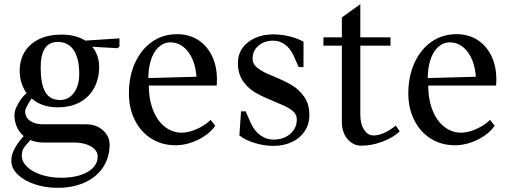

<svg xmlns="http://www.w3.org/2000/svg" viewBox="-20 -680 2433 916"><path d="M34 86Q34 56 53 23Q72 -10 102 -40V-24Q77 -41 63 -69Q49 -97 49 -131Q49 -148 57.5 -167.5Q66 -187 81 -208Q89 -219 97.5 -227Q106 -235 114 -240V-226Q95 -249 84.5 -278.5Q74 -308 74 -342Q74 -394 98 -433Q122 -472 167 -493.5Q212 -515 274 -515Q318 -515 352 -503Q380 -493 395 -480L368 -485L550 -497V-458L541 -450L402 -458L412 -465Q432 -446 442.5 -419Q453 -392 453 -361Q453 -305 429.5 -261Q406 -217 361.5 -192.5Q317 -168 254 -168Q213 -168 179.5 -181Q146 -194 123 -218L137 -220L131 -211Q100 -163 100 -149Q100 -120 123.5 -103.5Q147 -87 185 -87H391Q439 -87 471 -58.5Q503 -30 503 10Q503 70 472.5 117Q442 164 385.5 190Q329 216 255 216Q196 216 145.5 199Q95 182 64.5 152.5Q34 123 34 86ZM446 67Q446 48 433 33.5Q420 19 395.5 10Q371 1 337 0H325H185Q166 0 148 -4.5Q130 -9 115 -17L134 -22Q126 -13 117 -3Q100 15 92 28.5Q84 42 84 62Q84 92 110 116.5Q136 141 179 154.5Q222 168 271 168Q351 168 398.5 140Q446 112 446 67ZM358 -328Q358 -402 331.5 -441Q305 -480 256 -480Q174 -480 174 -358Q174 -281 195.5 -242Q217 -203 267 -203Q307 -203 332.5 -237Q358 -271 358 -328Z M595 -235Q595 -316 624.5 -380.5Q654 -445 706 -481Q758 -517 825 -517Q882 -517 925 -489.5Q968 -462 991.5 -413Q1015 -364 1015 -301Q1015 -282 1014 -272H672L690 -288Q688 -218 707 -163.5Q726 -109 763 -78Q800 -47 847 -47Q879 -47 918 -64Q957 -81 985 -108L1007 -80Q978 -39 924.5 -13Q871 13 817 13Q753 13 702.5 -18.5Q652 -50 623.5 -106.5Q595 -163 595 -235ZM670 -307 922 -314 918 -297Q917 -351 900.5 -392Q884 -433 856 -455.5Q828 -478 793 -478Q761 -478 736 -454.5Q711 -431 698.5 -388.5Q686 -346 688 -291Z M1122 -34 1130 -149H1152L1176 -94Q1192 -57 1221 -35.5Q1250 -14 1284 -14Q1333 -14 1364.5 -41Q1396 -68 1396 -110Q1396 -134 1377.5 -150Q1359 -166 1323 -181L1290 -195Q1236 -217 1200.5 -237Q1165 -257 1140 -292Q1115 -327 1115 -380Q1115 -420 1136.5 -450.5Q1158 -481 1196.5 -498.5Q1235 -516 1284 -516Q1324 -516 1363 -506Q1402 -496 1428 -481V-360H1405L1380 -416Q1365 -449 1339.5 -467.5Q1314 -486 1284 -486Q1241 -486 1213 -462Q1185 -438 1185 -400Q1185 -377 1203 -360.5Q1221 -344 1256 -328L1287 -315Q1340 -293 1373.5 -273Q1407 -253 1431.5 -218Q1456 -183 1456 -130Q1456 -88 1434 -54.5Q1412 -21 1373 -2.5Q1334 16 1284 16Q1240 16 1194.5 2Q1149 -12 1122 -34Z M1611 -99V-480L1630 -462H1523V-502H1630L1611 -484V-597L1699 -660V-484L1681 -502H1843V-462H1681L1699 -480V-134Q1699 -88 1717 -61Q1735 -34 1760 -34H1768Q1793 -36 1818.5 -48.5Q1844 -61 1868 -81L1887 -53Q1855 -23 1804 -4Q1753 15 1705 15Q1664 15 1637.5 -17Q1611 -49 1611 -99Z M1928 -235Q1928 -316 1957.5 -380.5Q1987 -445 2039 -481Q2091 -517 2158 -517Q2215 -517 2258 -489.5Q2301 -462 2324.5 -413Q2348 -364 2348 -301Q2348 -282 2347 -272H2005L2023 -288Q2021 -218 2040 -163.5Q2059 -109 2096 -78Q2133 -47 2180 -47Q2212 -47 2251 -64Q2290 -81 2318 -108L2340 -80Q2311 -39 2257.5 -13Q2204 13 2150 13Q2086 13 2035.5 -18.5Q1985 -50 1956.5 -106.5Q1928 -163 1928 -235ZM2003 -307 2255 -314 2251 -297Q2250 -351 2233.5 -392Q2217 -433 2189 -455.5Q2161 -478 2126 -478Q2094 -478 2069 -454.5Q2044 -431 2031.5 -388.5Q2019 -346 2021 -291Z"/></svg>

Font: Wittgenstein
Style: Regular
Weight: 400
Designer: Jörg Drees
Foundry: Jörg Drees
Version: Version 1.003;Glyphs 3.1.2 (3151)